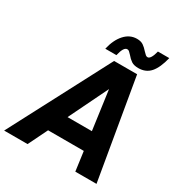

<svg xmlns="http://www.w3.org/2000/svg" viewBox="-263 -1119 1196 1271"><g transform="rotate(30 335.0 -483.0)"><path d="M661 0H499L479 -147H206L134 0H-45L355 -763H531ZM419 -585 274 -287H460ZM426 -850Q414 -863 407.5 -868.5Q401 -874 392 -874Q365 -874 349 -804H264Q281 -879 320.5 -922.5Q360 -966 414 -966Q444 -966 462.5 -953.5Q481 -941 500 -919Q512 -906 519 -900.5Q526 -895 534 -895Q546 -895 556.5 -912Q567 -929 575 -962H662Q642 -880 608 -841Q574 -802 517 -802Q483 -802 463.5 -815Q444 -828 426 -850Z"/></g></svg>

Font: Open Sauce One ExtraBold Italic
Style: Regular
Weight: 800
Italic angle: -10°
Designer: Alfredo Marco Pradil
Foundry: Creative Sauce Fz LLC
Version: Version 1.477